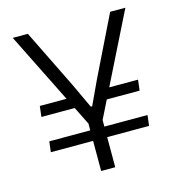

<svg xmlns="http://www.w3.org/2000/svg" viewBox="-98 -724 749 810"><g transform="rotate(-15 277.0 -319.5)"><path d="M321 -285.5 334.5 -332H495L489.5 -285.5ZM66 -177.5H495L489.5 -131.5H60.5ZM218 -332 231.5 -285.5H60.5L66 -332ZM249 -199 30 -639H96L223 -380.5L273 -273.5H279L329 -380.5L455.5 -639H522L303 -199ZM245 0V-258.5H306.5V0Z"/></g></svg>

Font: Anek Gujarati Medium Light
Style: Regular
Weight: 300
Version: Version 1.003